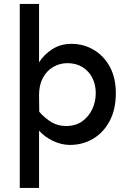

<svg xmlns="http://www.w3.org/2000/svg" viewBox="-20 -723 652 972"><path d="M80.1 228.5V-703.1H177.7V-407.2Q202.1 -446.3 244.1 -473.6Q286.1 -501 341.8 -501Q403.3 -501 454.6 -470.7Q505.9 -440.4 536.1 -384.8Q566.4 -329.1 566.4 -251Q566.4 -169.9 535.6 -111.3Q504.9 -52.7 452.1 -21Q399.4 10.7 334 10.7Q292 10.7 250 -8.8Q208 -28.3 177.7 -61.5V228.5ZM314.5 -85Q362.3 -85 395.5 -108.4Q428.7 -131.8 446.8 -169.9Q464.8 -208 464.8 -251Q464.8 -294.9 447.3 -329.1Q429.7 -363.3 397.5 -383.3Q365.2 -403.3 321.3 -403.3Q282.2 -403.3 249 -383.8Q215.8 -364.3 196.8 -328.1Q177.7 -292 177.7 -242.2L178.7 -157.2Q208 -124 240.7 -104.5Q273.4 -85 314.5 -85Z"/></svg>

Font: Sen Medium
Style: Regular
Weight: 500
Designer: Kosal Sen, Philatype
Foundry: Philatype
Version: Version 2.000;gftools[0.9.31]